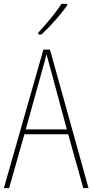

<svg xmlns="http://www.w3.org/2000/svg" viewBox="-20 -971 477 991"><path d="M327 -944V-951H297C265 -901 223 -852 178 -803V-793H194C237 -832 294 -896 327 -944ZM410 0H437L238 -715H204L0 0H27L106 -278H332ZM243 -607 325 -303H113L197 -606C206 -638 213 -662 220 -691C228 -660 235 -637 243 -607Z"/></svg>

Font: Noto Sans Malayalam Condensed Thin
Style: Regular
Weight: 100
Width: 3
Designer: Jelle Bosma - Monotype Design Team
Foundry: Monotype Imaging Inc.
Version: Version 2.104